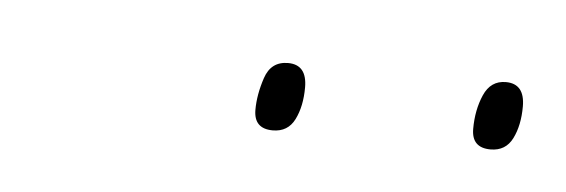

<svg xmlns="http://www.w3.org/2000/svg" viewBox="-23 -745 298 101"><g transform="rotate(5 126.0 -694.0)"><path d="M237 -676Q227 -676 227 -686Q227 -696 230.5 -704Q234 -712 242 -712Q252 -712 252 -700Q252 -690 248.5 -683Q245 -676 237 -676ZM122 -676Q112 -676 112 -686Q112 -694 115 -703Q118 -712 127 -712Q137 -712 137 -700Q137 -690 133.5 -683Q130 -676 122 -676Z"/></g></svg>

Font: Georama Condensed Thin
Style: Italic
Weight: 100
Width: 3
Italic angle: -9°
Designer: Jean-Baptiste Levee
Foundry: Production Type
Version: Version 1.000